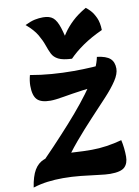

<svg xmlns="http://www.w3.org/2000/svg" viewBox="-116 -930 726 1006"><g transform="rotate(-10 247.5 -427.0)"><path d="M137 -135Q181 -135 224 -132Q267 -129 315 -129Q353 -129 394 -135Q435 -141 475 -152Q480 -131 482.5 -107.5Q485 -84 485 -63Q485 -27 465 -7.5Q445 12 388 12Q365 12 324 6.5Q283 1 234.5 -4Q186 -9 140 -9Q96 -9 57 -4Q18 1 -20 13Q-11 -46 8 -78Q27 -110 58.5 -122.5Q90 -135 137 -135ZM63 -571Q119 -561 177 -556.5Q235 -552 293 -552Q342 -552 392.5 -555Q443 -558 492 -564Q497 -554 499 -538.5Q501 -523 501 -512L437 -452Q377 -452 319.5 -444Q262 -436 216.5 -428Q171 -420 146 -420Q96 -420 75.5 -441.5Q55 -463 55 -515Q55 -541 63 -571ZM12 -69Q124 -183 213.5 -282.5Q303 -382 358.5 -463.5Q414 -545 425 -604Q474 -598 494.5 -579.5Q515 -561 515 -526Q515 -498 492 -463Q469 -428 430 -386Q391 -344 344 -294Q297 -244 249 -187.5Q201 -131 159 -67ZM412 -867Q422 -860 436 -845Q450 -830 462 -804Q474 -778 475 -738Q414 -710 370 -679.5Q326 -649 295 -617Q247 -619 223.5 -631Q200 -643 190 -663.5Q180 -684 171 -710.5Q162 -737 144 -768Q126 -799 86 -833Q117 -848 139 -852.5Q161 -857 183 -857Q217 -857 235.5 -841.5Q254 -826 267 -786Q280 -746 294 -674L249 -694Q268 -726 288 -755.5Q308 -785 337.5 -813Q367 -841 412 -867Z"/></g></svg>

Font: Merienda Black
Style: Regular
Weight: 900
Designer: Eduardo Rodriguez Tunni
Foundry: Eduardo Rodriguez Tunni
Version: Version 2.001